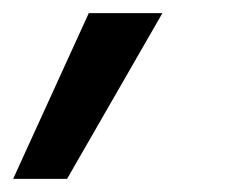

<svg xmlns="http://www.w3.org/2000/svg" viewBox="-94 -115 344 292"><path d="M41 -95H153L8 157H-74Z"/></svg>

Font: Rosa Sans Medium
Style: Italic
Weight: 500
Italic angle: -12°
Designer: Pentagram / MCKL
Foundry: Pentagram / MCKL
Version: Version 1.005;September 16, 2019;FontCreator 11.5.0.2425 64-